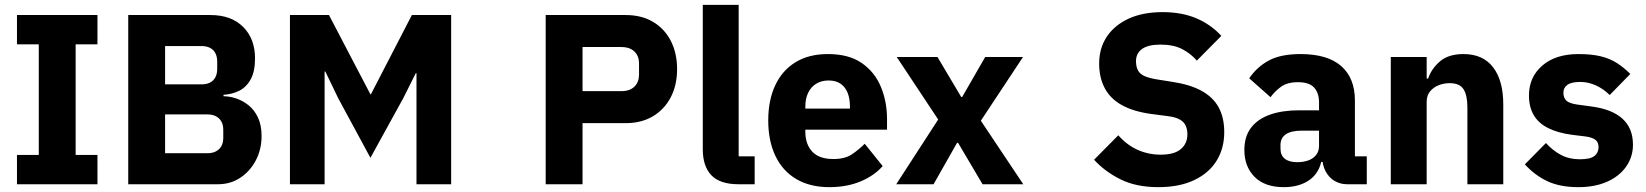

<svg xmlns="http://www.w3.org/2000/svg" viewBox="-20 -760 6788 792"><path d="M382 0H50V-121H140V-577H50V-698H382V-577H292V-121H382Z M509 0V-698H848Q934 -698 983 -649Q1032 -600 1032 -519Q1032 -466 1014.5 -433.5Q997 -401 967.5 -386Q938 -371 902 -369V-363Q927 -363 954 -354Q981 -345 1005 -326Q1029 -307 1044 -275.5Q1059 -244 1059 -199Q1059 -144 1035.5 -99Q1012 -54 971.5 -27Q931 0 879 0ZM661 -288V-128H836Q856 -128 870.5 -135.5Q885 -143 893 -157Q901 -171 901 -191V-225Q901 -245 893 -259Q885 -273 870.5 -280.5Q856 -288 836 -288ZM661 -570V-412H812Q832 -412 846.5 -419.5Q861 -427 868.5 -441.5Q876 -456 876 -476V-506Q876 -526 868.5 -540.5Q861 -555 846.5 -562.5Q832 -570 812 -570Z M1176 0V-698H1337L1430 -520L1508 -371H1510L1587 -520L1679 -698H1841V0H1698V-350V-458H1695L1644 -356L1508 -109L1375 -355L1322 -465H1319V-350V0Z M2383 0H2231V-698H2561Q2626 -698 2673.5 -670Q2721 -642 2747 -591.5Q2773 -541 2773 -475Q2773 -409 2747 -359Q2721 -309 2673.5 -280.5Q2626 -252 2561 -252H2383ZM2383 -566V-384H2543Q2566 -384 2582 -392Q2598 -400 2607 -415.5Q2616 -431 2616 -453V-497Q2616 -520 2607 -535Q2598 -550 2582 -558Q2566 -566 2543 -566Z M3093 0H3026Q2950 0 2914.5 -37Q2879 -74 2879 -144V-740H3027V-115H3093Z M3401 12Q3321 12 3264.5 -21.5Q3208 -55 3178.5 -117Q3149 -179 3149 -263Q3149 -346 3177.5 -407.5Q3206 -469 3261 -503Q3316 -537 3395 -537Q3482 -537 3535.5 -499.5Q3589 -462 3614 -401Q3639 -340 3639 -269V-225H3302V-217Q3302 -165 3330.5 -134.5Q3359 -104 3418 -104Q3465 -104 3493.5 -123Q3522 -142 3547 -167L3621 -75Q3586 -35 3529.5 -11.5Q3473 12 3401 12ZM3398 -428Q3368 -428 3346.5 -414.5Q3325 -401 3313.5 -377Q3302 -353 3302 -320V-312H3486V-321Q3486 -353 3476.5 -377Q3467 -401 3447.5 -414.5Q3428 -428 3398 -428Z M3677 0 3850 -267 3679 -525H3847L3945 -360H3949L4044 -525H4200L4026 -262L4201 0H4033L3932 -171H3928L3831 0Z M4758 12Q4667 12 4602.5 -20Q4538 -52 4493 -101L4593 -202Q4628 -162 4672.5 -142Q4717 -122 4768 -122Q4824 -122 4851 -145Q4878 -168 4878 -206Q4878 -225 4871.5 -240.5Q4865 -256 4847.5 -266.5Q4830 -277 4797 -281L4728 -290Q4655 -300 4607.5 -326.5Q4560 -353 4537 -396.5Q4514 -440 4514 -498Q4514 -561 4545.5 -608.5Q4577 -656 4635.5 -683Q4694 -710 4776 -710Q4855 -710 4915 -684.5Q4975 -659 5018 -612L4917 -510Q4892 -539 4856.5 -557.5Q4821 -576 4767 -576Q4716 -576 4691 -558Q4666 -540 4666 -508Q4666 -484 4674.5 -469Q4683 -454 4701.5 -446Q4720 -438 4749 -433L4818 -422Q4890 -411 4937 -385Q4984 -359 5007 -317Q5030 -275 5030 -215Q5030 -148 4998.5 -97Q4967 -46 4906 -17Q4845 12 4758 12Z M5618 0H5536Q5509 0 5485.5 -13.5Q5462 -27 5448 -53.5Q5434 -80 5434 -117V-130L5466 -92H5430Q5418 -41 5377 -14.5Q5336 12 5276 12Q5197 12 5155 -30.5Q5113 -73 5113 -141Q5113 -197 5140.5 -233Q5168 -269 5218.5 -287Q5269 -305 5338 -305H5421V-338Q5421 -376 5401 -398.5Q5381 -421 5334 -421Q5290 -421 5264 -402Q5238 -383 5221 -359L5133 -437Q5165 -484 5214 -510.5Q5263 -537 5345 -537Q5456 -537 5512.5 -487.5Q5569 -438 5569 -345V-115H5618ZM5421 -221H5349Q5306 -221 5284 -206Q5262 -191 5262 -162V-147Q5262 -119 5280 -105Q5298 -91 5331 -91Q5356 -91 5376 -98Q5396 -105 5408.5 -120Q5421 -135 5421 -159Z M5865 0H5717V-525H5865V-436H5871Q5885 -477 5920 -507Q5955 -537 6017 -537Q6097 -537 6139 -482.5Q6181 -428 6181 -329V0H6033V-317Q6033 -367 6017 -392Q6001 -417 5960 -417Q5936 -417 5914.5 -408.5Q5893 -400 5879 -383Q5865 -366 5865 -340Z M6491 12Q6415 12 6363 -12.5Q6311 -37 6270 -82L6357 -170Q6385 -139 6419 -121Q6453 -103 6496 -103Q6540 -103 6557 -116.5Q6574 -130 6574 -153Q6574 -173 6561.5 -183Q6549 -193 6521 -197L6464 -204Q6405 -212 6365.5 -232Q6326 -252 6306.5 -285.5Q6287 -319 6287 -366Q6287 -442 6342 -489.5Q6397 -537 6491 -537Q6546 -537 6584 -527.5Q6622 -518 6650.5 -499.5Q6679 -481 6705 -455L6620 -368Q6595 -393 6563.5 -407.5Q6532 -422 6499 -422Q6462 -422 6445.5 -410Q6429 -398 6429 -378Q6429 -357 6440.5 -345.5Q6452 -334 6484 -329L6543 -321Q6629 -310 6672.5 -270.5Q6716 -231 6716 -163Q6716 -113 6688 -73Q6660 -33 6609.5 -10.5Q6559 12 6491 12Z"/></svg>

Font: IBM Plex Sans
Style: Bold
Weight: 700
Designer: Mike Abbink, Paul van der Laan, Pieter van Rosmalen
Foundry: Bold Monday
Version: Version 3.201